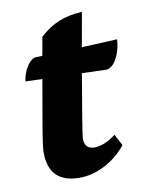

<svg xmlns="http://www.w3.org/2000/svg" viewBox="-71 -620 519 683"><g transform="rotate(-10 189.0 -278.0)"><path d="M162 12Q51 12 51 -99Q51 -110 54.5 -135.5Q58 -161 67 -213Q76 -265 92 -357L31 -359Q35 -387 48 -408.5Q61 -430 77 -437L106 -438Q109 -454 112 -470.5Q115 -487 118 -505Q152 -536 187.5 -550.5Q223 -565 272 -568Q260 -500 250 -444L378 -450Q378 -434 372 -412Q366 -390 354 -372Q342 -354 325 -350L234 -353Q215 -242 206 -186.5Q197 -131 197 -123Q197 -85 233 -85Q268 -85 310 -117L332 -76Q299 -35 253.5 -11.5Q208 12 162 12Z"/></g></svg>

Font: Petrona ExtraBold
Style: Italic
Weight: 800
Italic angle: -9°
Designer: Ringo R. Seeber
Foundry: Ringo R. Seeber
Version: Version 2.001; ttfautohint (v1.8.3)